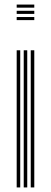

<svg xmlns="http://www.w3.org/2000/svg" viewBox="-20 -820 223 840"><path d="M53 -786.5V-800H130V-786.5ZM53 -732V-745.5H130V-732ZM53 -759.2V-772.8H130V-759.2ZM114.5 0V-600H130V0ZM53 0V-600H68.5V0ZM83.8 0V-600H99.2V0Z"/></svg>

Font: Big Shoulders Inline Display Thin Medium
Style: Regular
Weight: 500
Version: Version 2.002